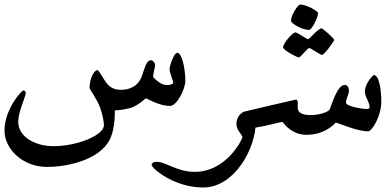

<svg xmlns="http://www.w3.org/2000/svg" viewBox="-20 -595 1720 856"><path d="M0 -13.4C0 -107.1 75.9 -191.8 84.5 -191.8C92.7 -191.8 95 -182.9 95 -179.6C95 -166.9 61.2 -95.8 61.2 -52.4C61.2 14 134.5 56.7 219.2 56.7C324 56.7 443.4 7.9 443.4 -36.8C443.4 -52.9 435.7 -90 426.3 -115.3C410.4 -157.9 379.3 -195.5 379.3 -203.9C379.3 -240.9 397.9 -282.2 414.6 -282.2C422.8 -282.2 443.2 -235 463.7 -214.9C478.2 -200.8 498.2 -194.5 518.4 -194.5C557.4 -194.5 592.9 -209.6 609.9 -249.3C622.9 -279.9 629.5 -326.4 653 -326.4C662.3 -326.4 673.1 -314 671.2 -301.1C670.4 -295.9 662.6 -260.1 662.6 -254.6C662.6 -246.8 689.4 -227.2 698.7 -222.4C724.3 -209 752.5 -218.5 752.5 -227C752.5 -234.4 736.1 -267.3 736.1 -289.1C736.1 -298.3 754.4 -359.6 770.4 -359.6C790.7 -359.6 806.3 -290.4 806.3 -234.2C806.3 -199 769 -122.8 738.3 -122.8C686.8 -122.8 634.1 -157 630.4 -157C628.4 -157 598 -125.3 563.5 -114.4C550.3 -110.2 516.5 -103 491.8 -103C493.1 -61 487 -6.3 468.6 28.9C422.7 116.6 284.3 149.2 190 149.2C80.9 149.2 0 69.5 0 -13.4Z M1120 -48C1120 65.6 1026.3 240.9 885.8 240.9C755.2 240.9 656 155 656 140C656 130.1 667.8 126.5 679.2 126.5C719.7 126.5 769 171.2 848 171.2C990.7 171.2 1060.8 24.6 1060.8 16.9C1060.8 5.2 1034 -12.5 1034 -43C1062.7 -44.7 1091.3 -46.3 1120 -48Z M1242 -384.3C1242 -401.4 1284.6 -450.4 1296.2 -450.4C1306.7 -450.4 1346.9 -420.4 1353.1 -420.4C1360.8 -420.4 1397.8 -468.7 1413.7 -468.7C1418.5 -468.7 1470.1 -423.8 1470.1 -416.6C1470.1 -412.5 1426.4 -350.3 1415.6 -350.3C1406.6 -350.3 1366.2 -381 1358.4 -381C1350.8 -381 1321 -339 1311.9 -339C1305.1 -339 1242 -371.4 1242 -384.3ZM1277.1 -501.9C1277.1 -526.1 1307.5 -574.8 1318.5 -574.8C1346.2 -574.8 1398 -545.5 1398 -536.4C1398 -515.4 1369 -461.9 1358.7 -461.9C1320.8 -461.9 1277.1 -493.5 1277.1 -501.9Z M1516.9 -216.4C1528.5 -216.4 1535.7 -204.4 1535.7 -191.8C1535.7 -173 1522.7 -156.5 1522.7 -137.8C1522.7 -119.4 1599.5 -109.4 1607.7 -109.4C1616.9 -109.4 1627.7 -108.7 1627.7 -116.8C1627.7 -141.6 1606.7 -161.9 1606.7 -186.8C1606.7 -222.4 1642.5 -260.3 1646.8 -260.3C1670.2 -260.3 1680 -194.9 1680 -141.9C1680 -79.4 1639.4 -9.4 1620.9 -9.4C1570.2 -9.4 1486.3 -48.3 1476.5 -48.3C1462.2 -32 1419.3 6 1346.5 6C1341.5 6 1341.5 6 1349.5 -38C1357.5 -82 1357.5 -82 1362.5 -82C1407.1 -82 1433.3 -94.5 1442.1 -99.9C1445.9 -102.2 1449.1 -105.3 1450.9 -109.4C1456.6 -122.7 1483.1 -216.4 1516.9 -216.4ZM1076.4 -22.3C1068.1 -22.3 1034 -35.7 1034 -43.2C1034 -75.7 1059 -95 1069.4 -97.5C1072.8 -98.3 1295.1 -150.9 1298.6 -150.9C1306.5 -150.9 1307.9 -139.2 1307.9 -138C1307.9 -125.2 1304.5 -111.6 1311 -100.4C1313.8 -95.6 1318 -92 1322.9 -89.5C1327.3 -87.2 1340.3 -82 1362.5 -82C1367.5 -82 1367.5 -82 1359.5 -38C1351.5 6 1351.5 6 1346.5 6C1286.9 6 1251.8 -34.3 1240.1 -51.5C1226.8 -51.5 1132.3 -22.3 1076.4 -22.3Z"/></svg>

Font: DigitalKhatt Madina Quranic
Style: Regular
Weight: 400
Designer: Amine Anane
Version: Version 0.1